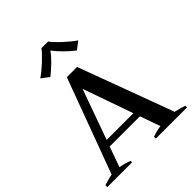

<svg xmlns="http://www.w3.org/2000/svg" viewBox="-256 -1115 1271 1271"><g transform="rotate(-45 379.5 -479.5)"><path d="M255 -782 201 -823Q234 -844 281.5 -888Q329 -932 348 -959H410Q429 -932 476.5 -888Q524 -844 557 -823L503 -782Q471 -806 435 -842Q399 -878 381 -904H377Q360 -878 323.5 -842.5Q287 -807 255 -782ZM752 -16V0H460V-17Q498 -31 540 -37L490 -179H207L156 -36Q195 -31 238 -14V0H6V-18Q24 -24 47.5 -30Q71 -36 85 -39L331 -704H427L674 -37Q715 -29 752 -16ZM474 -224 350 -576 224 -224Z"/></g></svg>

Font: Trirong SemiBold
Style: Regular
Weight: 600
Designer: Katatrad Team
Foundry: CadsonDemak
Version: Version 1.001